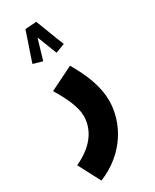

<svg xmlns="http://www.w3.org/2000/svg" viewBox="-270 -788 874 1080"><g transform="rotate(-30 167.0 -247.5)"><path d="M101 -721C89 -682 49 -571 37 -531L97 -514C104 -537 122 -597 136 -646C154 -603 175 -544 186 -518L246 -541C225 -590 191 -684 174 -726ZM45 231C230 156 308 -5 308 -137C308 -227 273 -318 215 -417L61 -341C109 -261 141 -192 141 -134C141 -65 106 26 -30 88Z"/></g></svg>

Font: Noto Sans Arabic ExtCond Blk
Style: Regular
Weight: 900
Width: 2
Designer: Monotype Design Team, Nadine Chahine, Nizar Qandah and Khaled Hosny
Foundry: Monotype Imaging Inc.
Version: Version 2.012